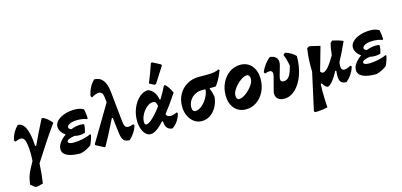

<svg xmlns="http://www.w3.org/2000/svg" viewBox="-81 -1311 4405 2106"><g transform="rotate(-15 2122.0 -258.0)"><path d="M222 -3Q215 121 200 221L132 238L109 235L61 197Q69 133 86 87Q103 41 154 -47Q157 -85 157 -121Q157 -156 153 -206Q146 -267 132.5 -292.5Q119 -318 91 -318Q70 -318 28 -301L15 -317Q34 -406 99 -471Q153 -471 184 -408Q215 -345 223 -221L224 -200L237 -199Q262 -255 297 -326Q332 -397 371 -473L387 -474Q414 -461 436.5 -442.5Q459 -424 483 -394Q377 -247 222 -3Z M626 -301Q626 -285 656 -274Q713 -296 766 -296Q787 -296 797 -294L806 -284Q805 -247 790 -198Q761 -187 725 -187Q695 -187 670 -194Q630 -188 605.5 -177Q581 -166 581 -152Q581 -139 597.5 -132Q614 -125 644 -125Q691 -125 746 -136.5Q801 -148 839 -167L848 -159Q836 -103 810 -49Q749 -4 688 9Q587 9 535 -17Q483 -43 483 -92Q483 -129 509.5 -166Q536 -203 581 -234Q550 -255 532.5 -283Q515 -311 515 -340Q515 -377 546.5 -407.5Q578 -438 631 -455.5Q684 -473 747 -473Q806 -473 847 -448Q859 -396 860 -343L849 -336Q811 -354 744 -354Q693 -354 659.5 -339Q626 -324 626 -301Z M1336 -134Q1323 -93 1298.5 -56Q1274 -19 1243 8Q1197 8 1176.5 -15Q1156 -38 1148 -98L1127 -276H1116Q1025 -92 968 8L956 11L864 -37L862 -49Q900 -112 1083 -420Q1090 -434 1106 -460L1099 -522Q1092 -582 1048 -582Q1016 -582 965 -552L953 -569Q971 -670 1038 -737Q1101 -737 1136.5 -692Q1172 -647 1181 -556L1217 -207Q1221 -170 1232.5 -153.5Q1244 -137 1268 -137Q1289 -137 1326 -151Z M1747 -133Q1778 -133 1820 -153L1830 -139Q1802 -43 1731 5Q1651 1 1649 -96L1640 -100Q1591 -47 1553 -21.5Q1515 4 1483 4Q1453 4 1428 -20.5Q1403 -45 1389 -87Q1375 -129 1375 -180Q1375 -254 1403.5 -321Q1432 -388 1479 -429Q1526 -470 1578 -470Q1616 -458 1641.5 -423Q1667 -388 1676 -336H1684Q1726 -402 1760 -473L1773 -476Q1814 -440 1843 -371Q1762 -249 1696 -166Q1700 -150 1713 -141.5Q1726 -133 1747 -133ZM1641 -273Q1636 -303 1626 -316Q1616 -329 1594 -329Q1561 -329 1526 -300.5Q1491 -272 1468 -228.5Q1445 -185 1445 -144Q1445 -111 1465 -111Q1492 -111 1540 -155.5Q1588 -200 1641 -273ZM1681 -512 1661 -509 1607 -538Q1648 -635 1686 -748L1699 -754L1791 -706L1796 -692Z M2394 -479Q2356 -381 2314 -325L2302 -316H2241L2236 -309Q2256 -269 2265 -207Q2257 -143 2228.5 -93.5Q2200 -44 2157.5 -16.5Q2115 11 2064 11Q2016 11 1977 -16.5Q1938 -44 1915.5 -92.5Q1893 -141 1893 -201Q1893 -276 1926.5 -336.5Q1960 -397 2019 -431.5Q2078 -466 2151 -466H2248Q2296 -466 2327 -471.5Q2358 -477 2384 -490ZM2188 -317H2148Q2106 -317 2069 -296.5Q2032 -276 2010 -240.5Q1988 -205 1988 -164Q1988 -140 1997.5 -127Q2007 -114 2024 -114Q2056 -114 2090.5 -140Q2125 -166 2152 -208.5Q2179 -251 2189 -298Q2189 -310 2188 -317Z M2386 -194Q2386 -272 2418 -337Q2450 -402 2505.5 -439.5Q2561 -477 2627 -477Q2707 -477 2755.5 -420Q2804 -363 2804 -270Q2804 -192 2772.5 -127.5Q2741 -63 2686 -25.5Q2631 12 2565 12Q2484 12 2435 -44.5Q2386 -101 2386 -194ZM2701 -298Q2701 -320 2691.5 -333.5Q2682 -347 2667 -347Q2635 -347 2592.5 -316Q2550 -285 2519.5 -242Q2489 -199 2489 -164Q2489 -142 2497.5 -129.5Q2506 -117 2521 -117Q2553 -117 2596 -147.5Q2639 -178 2670 -221Q2701 -264 2701 -298Z M2904 -74Q2904 -89 2908 -104L2948 -256Q2953 -278 2953 -290Q2953 -325 2918 -325Q2900 -325 2865 -314L2856 -332Q2875 -377 2903 -414Q2931 -451 2964 -475Q3007 -471 3029 -450Q3051 -429 3051 -395Q3051 -376 3045 -355L3015 -249Q3008 -227 3008 -210Q3008 -194 3016.5 -186.5Q3025 -179 3043 -179Q3082 -179 3106.5 -212.5Q3131 -246 3151 -328Q3138 -399 3114 -458L3136 -478Q3206 -458 3253 -409Q3253 -292 3219 -196.5Q3185 -101 3127 -46.5Q3069 8 2999 8Q2955 8 2929.5 -14Q2904 -36 2904 -74Z M3805 -141Q3776 -51 3706 8Q3663 8 3644 -13Q3625 -34 3625 -83Q3625 -93 3627 -119L3629 -140L3617 -143Q3585 -79 3549.5 -37Q3514 5 3492 5Q3474 -2 3463.5 -13.5Q3453 -25 3438 -49L3426 -44Q3424 8 3424 38Q3424 124 3431 221Q3358 238 3291 238L3276 227L3370 -200Q3369 -220 3369 -261Q3369 -368 3385 -463L3408 -476H3420L3532 -450L3455 -178Q3468 -159 3484 -159Q3509 -159 3543.5 -198Q3578 -237 3625 -318Q3635 -410 3647 -451L3670 -473Q3739 -459 3791 -436Q3730 -301 3687 -224L3685 -211Q3682 -195 3682 -180Q3682 -130 3721 -130Q3748 -130 3792 -155Z M3981 -301Q3981 -285 4011 -274Q4068 -296 4121 -296Q4142 -296 4152 -294L4161 -284Q4160 -247 4145 -198Q4116 -187 4080 -187Q4050 -187 4025 -194Q3985 -188 3960.5 -177Q3936 -166 3936 -152Q3936 -139 3952.5 -132Q3969 -125 3999 -125Q4046 -125 4101 -136.5Q4156 -148 4194 -167L4203 -159Q4191 -103 4165 -49Q4104 -4 4043 9Q3942 9 3890 -17Q3838 -43 3838 -92Q3838 -129 3864.5 -166Q3891 -203 3936 -234Q3905 -255 3887.5 -283Q3870 -311 3870 -340Q3870 -377 3901.5 -407.5Q3933 -438 3986 -455.5Q4039 -473 4102 -473Q4161 -473 4202 -448Q4214 -396 4215 -343L4204 -336Q4166 -354 4099 -354Q4048 -354 4014.5 -339Q3981 -324 3981 -301Z"/></g></svg>

Font: Alegreya ExtraBold
Style: Italic
Weight: 800
Italic angle: -7°
Designer: Juan Pablo del Peral
Foundry: Huerta Tipografica
Version: Version 2.007; ttfautohint (v1.6)